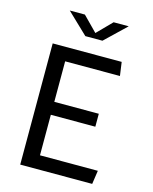

<svg xmlns="http://www.w3.org/2000/svg" viewBox="-136 -1029 891 1117"><g transform="rotate(15 310.0 -470.0)"><path d="M96 0H529.5L541.5 -82H193V-326H461V-404H193V-648H523L511.5 -730H96ZM142.5 -940.5H233.5L320 -852.5L406.5 -940.5H497.5L371.5 -820H268.5Z"/></g></svg>

Font: Monaspace Krypton
Style: Regular
Weight: 400
Designer: Riley Cran & the Lettermatic Team
Foundry: Lettermatic
Version: Version 1.200 (Monaspace Krypton)